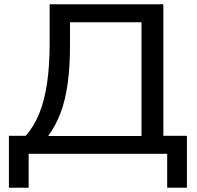

<svg xmlns="http://www.w3.org/2000/svg" viewBox="-20 -725 930 905"><path d="M22 160V-85H101Q140 -128 165 -190Q190 -252 202 -334Q214 -416 214 -520V-705H750V-85H861V160H768V0H115V160ZM207 -84H647V-620H310V-512Q310 -410 299 -331Q288 -252 265 -191.5Q242 -131 207 -84Z"/></svg>

Font: Nunito Sans 10pt SemiExpanded Medium
Style: Regular
Weight: 500
Width: 6
Designer: Vernon Adams
Foundry: Vernon Adams
Version: Version 3.101;gftools[0.9.27]